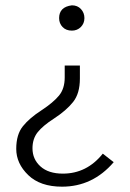

<svg xmlns="http://www.w3.org/2000/svg" viewBox="-20 -495 487 721"><path d="M250 -380Q228 -380 215 -393.5Q202 -407 202 -427Q202 -469 250 -475Q271 -475 284 -461Q297 -447 297 -427Q297 -407 283.5 -393.5Q270 -380 250 -380ZM213 206Q131 206 86 162.5Q41 119 41 64Q41 10 66 -21Q91 -52 136 -81Q180 -110 201.5 -136Q223 -162 223 -204V-249H280V-200Q280 -144 254.5 -112Q229 -80 183 -50Q141 -23 121.5 1.5Q102 26 102 62Q102 103 132 130Q162 157 216 157Q306 157 366 82L407 114Q328 206 213 206Z"/></svg>

Font: Trujillo Light
Style: Regular
Weight: 300
Designer: Fira Sans original fonts by bBox Type GmbH, Carrois Corporate GbR, & Edenspiekermann AG / Changes by Cristiano Sobral
Foundry: Fira Sans original fonts by bBox Type GmbH, Carrois Corporate GbR, & Edenspiekermann AG / Changes by Cristiano Sobral
Version: Version 4.301;July 28, 2020;FontCreator 13.0.0.2655 64-bit